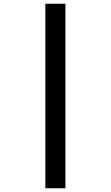

<svg xmlns="http://www.w3.org/2000/svg" viewBox="-20 -777 591 1024"><path d="M222 -757H329V227H222Z"/></svg>

Font: Noto Sans Balinese
Style: Regular
Weight: 400
Designer: Aditya Bayu, David Williams
Foundry: David Williams
Version: Version 2.003